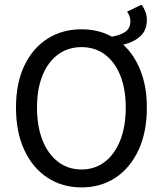

<svg xmlns="http://www.w3.org/2000/svg" viewBox="-20 -794 701 826"><path d="M330.6 12.2Q248 12.2 184.3 -29.5Q120.6 -71.3 84.7 -148.4Q48.8 -225.6 48.8 -331.1Q48.8 -436 84.7 -511.5Q120.6 -586.9 184.3 -627.4Q248 -668 330.6 -668Q403.8 -668 461.4 -636.2Q502 -643.6 521.5 -658.9Q541 -674.3 541 -702.6Q541 -713.9 537.1 -724.1Q533.2 -734.4 526.9 -744.1L588.9 -773.9Q599.1 -760.3 605.5 -743.7Q611.8 -727.1 611.8 -708Q611.8 -664.6 584.5 -638.9Q557.1 -613.3 510.3 -601.6Q557.6 -558.6 584.7 -489.7Q611.8 -420.9 611.8 -331.1Q611.8 -225.6 575.9 -148.4Q540 -71.3 476.8 -29.5Q413.6 12.2 330.6 12.2ZM330.6 -64.9Q388.2 -64.9 430.9 -97.7Q473.6 -130.4 497.3 -190.2Q521 -250 521 -331.1Q521 -411.6 497.3 -470Q473.6 -528.3 430.9 -559.8Q388.2 -591.3 330.6 -591.3Q272.9 -591.3 230 -559.8Q187 -528.3 163.1 -470Q139.2 -411.6 139.2 -331.1Q139.2 -250 163.1 -190.2Q187 -130.4 230 -97.7Q272.9 -64.9 330.6 -64.9Z"/></svg>

Font: Varta Medium
Style: Regular
Weight: 500
Designer: Joana Correia, Viktoriya Grabowska, Eben Sorkin
Foundry: Sorkin Type Co.
Version: Version 1.004